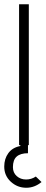

<svg xmlns="http://www.w3.org/2000/svg" viewBox="-40 -685 216 906"><path d="M156 174Q123 201 84 201Q42 201 11 172.5Q-20 144 -20 101Q-20 64 -0.5 37.5Q19 11 56 4V0H50V-665H96V0H92V38Q57 38 39 53.5Q21 69 21 104Q21 130 39 146Q57 162 83 162Q108 162 129 148Z"/></svg>

Font: Sulphur Point Light
Style: Regular
Weight: 300
Designer: Noponies / Dale Sattler
Foundry: Noponies
Version: Version 1.000; ttfautohint (v1.8)